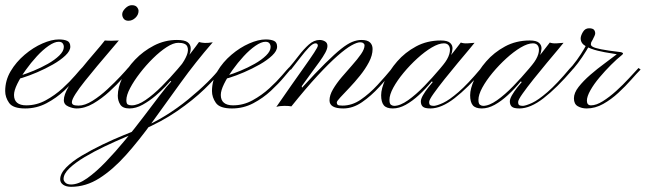

<svg xmlns="http://www.w3.org/2000/svg" viewBox="-50 -418 2489 740"><path d="M47 0Q0 0 -15 -21.5Q-30 -43 -30 -67Q-30 -108 -9 -143.5Q12 -179 45 -207Q78 -235 113.5 -250.5Q149 -266 177 -266Q197 -266 209 -260.5Q221 -255 221 -238Q221 -222 202 -204Q183 -186 154 -169.5Q125 -153 93.5 -139.5Q62 -126 36 -118Q10 -110 -2 -110Q-2 -110 -2 -115.5Q-2 -121 -2 -121Q7 -120 29.5 -127Q52 -134 80 -145.5Q108 -157 134.5 -172Q161 -187 178.5 -204Q196 -221 196 -237Q196 -245 191.5 -251Q187 -257 176 -257Q160 -257 137.5 -241.5Q115 -226 92 -201Q69 -176 49 -148Q29 -120 16.5 -94.5Q4 -69 4 -52Q4 -32 16 -22Q28 -12 51 -12Q91 -12 126.5 -31.5Q162 -51 191 -77.5Q220 -104 240 -127.5Q260 -151 267 -158Q267 -158 270.5 -155Q274 -152 274 -152Q267 -144 247 -120Q227 -96 197 -68Q167 -40 129 -20Q91 0 47 0Z M245 0Q231 0 213.5 -7.5Q196 -15 196 -32Q196 -53 215 -85Q234 -117 261.5 -151Q289 -185 315 -215Q341 -245 354 -262Q365 -261 380.5 -261Q396 -261 408 -262Q394 -245 371.5 -219Q349 -193 324.5 -163.5Q300 -134 277.5 -106Q255 -78 241 -56Q227 -34 227 -24Q227 -17 233 -14Q239 -11 253 -11Q277 -11 306.5 -29.5Q336 -48 364 -74Q392 -100 414 -123.5Q436 -147 445 -158L453 -151Q444 -141 422.5 -116.5Q401 -92 371.5 -65Q342 -38 309.5 -19Q277 0 245 0ZM445 -338Q433 -338 427 -345.5Q421 -353 421 -363Q421 -374 433 -386Q445 -398 458 -398Q472 -398 478 -390.5Q484 -383 484 -376Q484 -361 472 -349.5Q460 -338 445 -338Z M632 -264Q662 -264 673.5 -255Q685 -246 685 -231.5Q685 -217 678 -202.5Q671 -188 663.5 -176Q656 -164 654 -160Q648 -150 640 -147.5Q632 -145 645 -163Q662 -185 670 -205.5Q678 -226 671.5 -239.5Q665 -253 637 -253Q618 -253 592.5 -236.5Q567 -220 540 -193.5Q513 -167 489.5 -136.5Q466 -106 451.5 -78.5Q437 -51 437 -32Q437 -18 443 -15Q449 -12 458 -12Q481 -12 511 -32.5Q541 -53 573 -85Q605 -117 634.5 -151.5Q664 -186 686 -214.5Q708 -243 717 -256Q728 -253 739.5 -252.5Q751 -252 770 -255Q704 -179 647 -100Q590 -21 538 51Q486 123 435.5 179.5Q385 236 333 269Q281 302 224 302Q205 302 193.5 294Q182 286 182 273Q182 251 205 227.5Q228 204 265 182Q302 160 344.5 139.5Q387 119 426.5 103Q466 87 493 76Q540 57 587 28Q634 -1 675.5 -35Q717 -69 749.5 -101Q782 -133 800 -158Q800 -158 803.5 -154Q807 -150 807 -150Q782 -117 738 -74.5Q694 -32 633 10Q572 52 496 84Q470 95 432 111Q394 127 353 146.5Q312 166 276 187.5Q240 209 217.5 230.5Q195 252 195 272Q195 279 202 286Q209 293 224 293Q252 293 286 269Q320 245 357.5 206Q395 167 432.5 121.5Q470 76 504 31Q538 -14 565.5 -50Q593 -86 610 -104Q610 -104 608.5 -105Q607 -106 607 -106Q603 -101 587.5 -84.5Q572 -68 549 -48.5Q526 -29 500 -14.5Q474 0 449 0Q423 0 413.5 -15Q404 -30 404 -49Q404 -81 421.5 -118Q439 -155 470.5 -188Q502 -221 543.5 -242.5Q585 -264 632 -264Z M844 0Q797 0 782 -21.5Q767 -43 767 -67Q767 -108 788 -143.5Q809 -179 842 -207Q875 -235 910.5 -250.5Q946 -266 974 -266Q994 -266 1006 -260.5Q1018 -255 1018 -238Q1018 -222 999 -204Q980 -186 951 -169.5Q922 -153 890.5 -139.5Q859 -126 833 -118Q807 -110 795 -110Q795 -110 795 -115.5Q795 -121 795 -121Q804 -120 826.5 -127Q849 -134 877 -145.5Q905 -157 931.5 -172Q958 -187 975.5 -204Q993 -221 993 -237Q993 -245 988.5 -251Q984 -257 973 -257Q957 -257 934.5 -241.5Q912 -226 889 -201Q866 -176 846 -148Q826 -120 813.5 -94.5Q801 -69 801 -52Q801 -32 813 -22Q825 -12 848 -12Q888 -12 923.5 -31.5Q959 -51 988 -77.5Q1017 -104 1037 -127.5Q1057 -151 1064 -158Q1064 -158 1067.5 -155Q1071 -152 1071 -152Q1064 -144 1044 -120Q1024 -96 994 -68Q964 -40 926 -20Q888 0 844 0Z M1273 0Q1220 0 1220 -31Q1220 -51 1233.5 -74Q1247 -97 1267 -120.5Q1287 -144 1307.5 -167Q1328 -190 1341.5 -209.5Q1355 -229 1355 -243Q1355 -248 1350.5 -251.5Q1346 -255 1338 -255Q1326 -255 1304.5 -243Q1283 -231 1250.5 -202.5Q1218 -174 1174 -126.5Q1130 -79 1073 -8Q1064 -10 1046 -10Q1028 -10 1015 -6Q1044 -48 1072 -88Q1100 -128 1123.5 -161Q1147 -194 1161 -215.5Q1175 -237 1175 -242Q1175 -251 1166 -251Q1156 -251 1141 -235.5Q1126 -220 1108 -196.5Q1090 -173 1071 -149L1062 -155Q1082 -178 1101 -203Q1120 -228 1140 -246Q1160 -264 1182 -264Q1193 -264 1202.5 -258.5Q1212 -253 1212 -241Q1212 -230 1203.5 -214.5Q1195 -199 1181 -179.5Q1167 -160 1149.5 -136.5Q1132 -113 1113 -86L1114 -80Q1167 -138 1203.5 -174Q1240 -210 1264.5 -229.5Q1289 -249 1307.5 -256.5Q1326 -264 1343 -264Q1366 -264 1376 -254.5Q1386 -245 1386 -229Q1386 -205 1372 -178.5Q1358 -152 1337.5 -126.5Q1317 -101 1296.5 -79.5Q1276 -58 1262 -43Q1248 -28 1248 -23Q1248 -17 1251.5 -14Q1255 -11 1270 -11Q1307 -11 1340.5 -34Q1374 -57 1405 -90.5Q1436 -124 1463 -157L1471 -150Q1444 -118 1412 -83Q1380 -48 1345 -24Q1310 0 1273 0Z M1679 -184Q1675 -176 1667.5 -170Q1660 -164 1656.5 -162.5Q1653 -161 1658 -168Q1676 -190 1681.5 -209Q1687 -228 1681.5 -239.5Q1676 -251 1661 -251Q1641 -251 1614 -235Q1587 -219 1558.5 -193Q1530 -167 1505.5 -137.5Q1481 -108 1466 -80.5Q1451 -53 1451 -33Q1451 -18 1457 -14Q1463 -10 1469 -10Q1492 -10 1522.5 -31.5Q1553 -53 1585 -86Q1617 -119 1646 -153.5Q1675 -188 1696.5 -216Q1718 -244 1726 -254Q1737 -250 1752.5 -251Q1768 -252 1779 -253Q1777 -250 1758.5 -228Q1740 -206 1714.5 -175.5Q1689 -145 1663.5 -113Q1638 -81 1621 -57Q1604 -33 1604 -25Q1604 -15 1608.5 -12.5Q1613 -10 1623 -10Q1635 -11 1658 -21.5Q1681 -32 1717 -63Q1753 -94 1804 -155Q1804 -155 1808.5 -152Q1813 -149 1813 -149Q1753 -79 1702 -39.5Q1651 0 1609 0Q1587 0 1579.5 -7Q1572 -14 1572 -27Q1572 -37 1580.5 -51.5Q1589 -66 1600 -80Q1611 -94 1618 -102Q1618 -102 1616 -103Q1614 -104 1614 -104Q1591 -76 1565 -52Q1539 -28 1513.5 -14Q1488 0 1464 0Q1439 0 1429 -12.5Q1419 -25 1419 -51Q1419 -76 1435 -111.5Q1451 -147 1481 -181.5Q1511 -216 1553.5 -239Q1596 -262 1649 -262Q1675 -262 1685 -252.5Q1695 -243 1694 -230Q1693 -217 1688 -204Q1683 -191 1679 -184Z M2022 -184Q2018 -176 2010.5 -170Q2003 -164 1999.5 -162.5Q1996 -161 2001 -168Q2019 -190 2024.5 -209Q2030 -228 2024.5 -239.5Q2019 -251 2004 -251Q1984 -251 1957 -235Q1930 -219 1901.5 -193Q1873 -167 1848.5 -137.5Q1824 -108 1809 -80.5Q1794 -53 1794 -33Q1794 -18 1800 -14Q1806 -10 1812 -10Q1835 -10 1865.5 -31.5Q1896 -53 1928 -86Q1960 -119 1989 -153.5Q2018 -188 2039.5 -216Q2061 -244 2069 -254Q2080 -250 2095.5 -251Q2111 -252 2122 -253Q2120 -250 2101.5 -228Q2083 -206 2057.5 -175.5Q2032 -145 2006.5 -113Q1981 -81 1964 -57Q1947 -33 1947 -25Q1947 -15 1951.5 -12.5Q1956 -10 1966 -10Q1978 -11 2001 -21.5Q2024 -32 2060 -63Q2096 -94 2147 -155Q2147 -155 2151.5 -152Q2156 -149 2156 -149Q2096 -79 2045 -39.5Q1994 0 1952 0Q1930 0 1922.5 -7Q1915 -14 1915 -27Q1915 -37 1923.5 -51.5Q1932 -66 1943 -80Q1954 -94 1961 -102Q1961 -102 1959 -103Q1957 -104 1957 -104Q1934 -76 1908 -52Q1882 -28 1856.5 -14Q1831 0 1807 0Q1782 0 1772 -12.5Q1762 -25 1762 -51Q1762 -76 1778 -111.5Q1794 -147 1824 -181.5Q1854 -216 1896.5 -239Q1939 -262 1992 -262Q2018 -262 2028 -252.5Q2038 -243 2037 -230Q2036 -217 2031 -204Q2026 -191 2022 -184Z M2147 -140Q2143 -136 2141 -139.5Q2139 -143 2140 -147Q2157 -164 2173.5 -187Q2190 -210 2201.5 -230Q2213 -250 2215 -257Q2217 -257 2221.5 -260Q2226 -263 2230 -262Q2229 -255 2227.5 -249Q2226 -243 2234 -238Q2242 -233 2267 -228Q2292 -223 2343 -217Q2348 -216 2350.5 -213.5Q2353 -211 2347 -206Q2328 -191 2305 -168Q2282 -145 2260.5 -119.5Q2239 -94 2225.5 -70Q2212 -46 2212 -30Q2212 -12 2228 -12Q2248 -12 2273.5 -28Q2299 -44 2325 -67.5Q2351 -91 2373.5 -115.5Q2396 -140 2411 -156L2419 -150Q2405 -136 2383 -111Q2361 -86 2333.5 -60.5Q2306 -35 2275 -17.5Q2244 0 2211 0Q2192 0 2177 -8.5Q2162 -17 2162 -39Q2162 -60 2180 -83Q2198 -106 2225 -129.5Q2252 -153 2281.5 -174.5Q2311 -196 2334 -214L2341 -205Q2331 -209 2306 -212.5Q2281 -216 2254 -222.5Q2227 -229 2207.5 -240Q2188 -251 2188 -270Q2188 -280 2196.5 -294.5Q2205 -309 2220 -309Q2234 -309 2239 -303.5Q2244 -298 2244 -289Q2244 -283 2234 -264.5Q2224 -246 2209 -221.5Q2194 -197 2177.5 -175Q2161 -153 2147 -140Z"/></svg>

Font: Kapakana
Style: Regular
Weight: 400
Designer: Kousuke Nagai
Version: Version 1.002